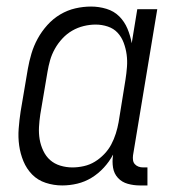

<svg xmlns="http://www.w3.org/2000/svg" viewBox="-20 -558 540 586"><path d="M170 8Q144 8 119.5 0Q95 -8 78 -25.5Q61 -43 51.5 -66Q42 -89 38.5 -114Q35 -139 37 -165.5Q39 -192 43 -218L65 -348Q69 -371 76 -394.5Q83 -418 95 -440Q107 -462 124.5 -481.5Q142 -501 164 -514Q186 -527 210 -532.5Q234 -538 258 -538Q282 -538 305 -531Q328 -524 344 -508Q360 -492 369 -470.5Q378 -449 382 -426L399 -530H460L386 -84Q385 -76 386 -69Q387 -62 391.5 -57Q396 -52 402.5 -49.5Q409 -47 417 -47H430V8H407Q388 8 370 3Q352 -2 340 -15Q328 -28 325 -46.5Q322 -65 325 -84V-86Q314 -65 297 -46.5Q280 -28 259.5 -15.5Q239 -3 216 2.5Q193 8 170 8ZM201 -47Q218 -47 236 -51Q254 -55 269.5 -64.5Q285 -74 298 -87.5Q311 -101 319.5 -117Q328 -133 333.5 -150.5Q339 -168 342 -185L363 -315Q366 -334 367.5 -353.5Q369 -373 366.5 -391.5Q364 -410 357.5 -427.5Q351 -445 339 -458Q327 -471 309 -477Q291 -483 272 -483Q254 -483 235.5 -478.5Q217 -474 200.5 -464.5Q184 -455 170.5 -440.5Q157 -426 147.5 -409Q138 -392 133 -374.5Q128 -357 125 -339L103 -209Q100 -189 99 -170Q98 -151 101 -133Q104 -115 112 -98Q120 -81 133 -69.5Q146 -58 164 -52.5Q182 -47 201 -47Z"/></svg>

Font: Iosevka Slab Light
Style: Italic
Weight: 300
Italic angle: -9°
Monospace: yes
Designer: Belleve Invis
Foundry: Belleve Invis
Version: Version 11.1.1; ttfautohint (v1.8.3)